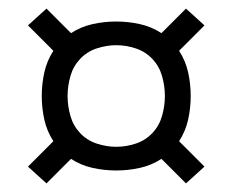

<svg xmlns="http://www.w3.org/2000/svg" viewBox="-20 -563 540 446"><path d="M88 -137 45 -176 104 -235Q89 -258 83 -285Q77 -312 77 -340Q77 -368 83 -395Q89 -422 104 -445L45 -504L88 -543L145 -486Q168 -501 195 -507Q222 -513 250 -513Q278 -513 305 -507Q332 -501 355 -486L412 -543L455 -504L396 -445Q411 -422 417 -395Q423 -368 423 -340Q423 -312 417 -285Q411 -258 396 -235L455 -176L412 -137L355 -194Q332 -179 305 -173Q278 -167 250 -167Q222 -167 195 -173Q168 -179 145 -194ZM250 -222Q273 -222 295.5 -229.5Q318 -237 334 -254Q350 -271 356.5 -294Q363 -317 363 -340Q363 -363 356.5 -386Q350 -409 334 -426Q318 -443 295.5 -450.5Q273 -458 250 -458Q227 -458 204.5 -450.5Q182 -443 166 -426Q150 -409 143.5 -386Q137 -363 137 -340Q137 -317 143.5 -294Q150 -271 166 -254Q182 -237 204.5 -229.5Q227 -222 250 -222Z"/></svg>

Font: Iosevka SS18 Light
Style: Regular
Weight: 300
Monospace: yes
Designer: Belleve Invis
Foundry: Belleve Invis
Version: Version 25.1.1; ttfautohint (v1.8.4)